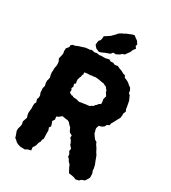

<svg xmlns="http://www.w3.org/2000/svg" viewBox="-212 -989 984 1105"><g transform="rotate(30 280.0 -436.5)"><path d="M146 -4 130 5 122 4H103L85 -1L71 -8L60 -19L51 -25L47 -38L37 -66L38 -83L42 -95L45 -112L41 -130L46 -145L51 -159L46 -176L44 -189L45 -202L47 -219L46 -237L47 -252L53 -262L47 -282L52 -294V-309L46 -324L45 -341L44 -353L49 -370L45 -386L44 -402L47 -411L50 -426L46 -441L44 -455L45 -474V-486L49 -507V-517L47 -532L39 -547L45 -572L47 -585L44 -598L45 -617L59 -635V-647L70 -655L84 -657L99 -664L128 -673L139 -677L155 -679L169 -680L179 -684L201 -680L212 -683L231 -680L242 -682H270L294 -688L305 -681L323 -682L336 -676L356 -679L367 -673L387 -666L405 -656L416 -654L424 -640L438 -635L454 -626L466 -615L478 -607L486 -592L488 -576L498 -568L504 -554L511 -539L513 -529L518 -502L520 -488L526 -474L519 -459V-444L517 -428L506 -409L500 -397L493 -384L486 -372L485 -361L469 -353L464 -341L450 -331L432 -326L426 -309V-301L430 -288L432 -277L444 -259L453 -247L468 -238L471 -228L480 -215L487 -204L495 -188L505 -173L510 -160L514 -149L521 -131L525 -121L530 -100L531 -84L537 -71L538 -45L535 -37L524 -19L520 -14L501 -7L491 3L470 8L459 3L442 -1L420 -4L409 -25L405 -32L398 -49L385 -62L378 -75L368 -84L367 -99L357 -116L360 -132L344 -150L341 -161L334 -174L324 -185L325 -200L308 -209L301 -220L294 -236L283 -246L272 -259L260 -265L247 -266L224 -270L219 -266L205 -255L193 -250L196 -231L186 -216L192 -201L196 -186L188 -175L194 -159V-136L195 -115V-102L190 -95L187 -78L181 -69L177 -52L171 -39L164 -30L166 -9ZM265 -389 280 -392 297 -394 307 -396 319 -397 331 -399 339 -406 348 -409 354 -418 364 -427 369 -435 381 -441V-456L378 -471L380 -481L384 -494L377 -505L371 -513L369 -524L360 -534L356 -541L340 -548L333 -552H326L310 -555L293 -558L276 -559L265 -557L250 -556L245 -554H228L206 -551L207 -536L203 -532L202 -521L198 -513L195 -502L193 -497L194 -482L197 -472L188 -464L193 -448L187 -435L193 -427L192 -410L208 -400L215 -401L222 -396L236 -395L246 -394ZM220 -695 198 -704 183 -721 184 -737 186 -749 195 -759 198 -771 199 -787 215 -797 233 -809 247 -823 253 -829 265 -843 281 -853 295 -859 302 -864 318 -870 334 -877 350 -881 364 -870 377 -861 390 -842 386 -830 396 -818 390 -810 384 -802 377 -785 366 -770 357 -757 341 -751 333 -743 312 -732H293L283 -719L255 -709L233 -699Z"/></g></svg>

Font: Winky Rough SemiBold
Style: Regular
Weight: 600
Designer: Simon Atzbach
Foundry: typofactur
Version: Version 1.206; ttfautohint (v1.8.4.7-5d5b)